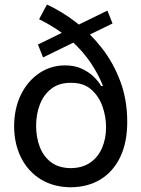

<svg xmlns="http://www.w3.org/2000/svg" viewBox="-20 -791 606 823"><path d="M462.4 -690.4 164.6 -544.9 142.6 -600.1 440.4 -745.6ZM283.2 11.7Q209 11.2 154.5 -22.5Q100.1 -56.2 70.6 -115Q41 -173.8 40.5 -250Q41 -326.7 69.8 -385.3Q98.6 -443.8 148.2 -477.3Q197.8 -510.7 258.8 -510.7Q298.8 -510.7 329.1 -497.1Q359.4 -483.4 380.4 -463.4Q401.4 -443.4 413.6 -422.4H421.4Q404.3 -467.8 370.8 -518.8Q337.4 -569.8 283 -619.1Q228.5 -668.5 147.5 -708.5L181.2 -771.5Q244.1 -742.7 305.4 -695.8Q366.7 -648.9 416.5 -585.2Q466.3 -521.5 495.8 -442.1Q525.4 -362.8 525.4 -268.6Q525.4 -180.7 495.4 -117.9Q465.3 -55.2 410.9 -22Q356.4 11.2 283.2 11.7ZM283.7 -70.3Q333 -70.8 366.7 -94Q400.4 -117.2 417.5 -157Q434.6 -196.8 434.6 -246.1Q434.6 -292 418.9 -335.7Q403.3 -379.4 370.4 -408Q337.4 -436.5 283.7 -436Q233.9 -436.5 200.7 -411.1Q167.5 -385.7 151.1 -343.8Q134.8 -301.8 134.8 -251.5Q134.8 -203.6 150.1 -162.4Q165.5 -121.1 198.5 -95.9Q231.4 -70.8 283.7 -70.3Z"/></svg>

Font: Inter Cardless Tabular
Style: Regular
Weight: 400
Designer: Rasmus Andersson
Foundry: rsms
Version: Version 4.000;git-4fc901f